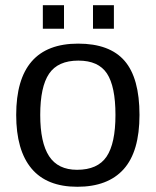

<svg xmlns="http://www.w3.org/2000/svg" viewBox="-20 -705 596 735"><path d="M514 -265Q514 -125 453.5 -57.5Q393 10 276 10Q159 10 100.5 -60Q42 -130 42 -265Q42 -538 279 -538Q400 -538 457 -472Q514 -406 514 -265ZM422 -265Q422 -374 389.5 -423.5Q357 -473 280 -473Q202 -473 168 -423Q134 -373 134 -265Q134 -159 168 -107Q202 -55 275 -55Q354 -55 388 -105.5Q422 -156 422 -265ZM336 -595V-685H416V-595ZM144 -595V-685H225V-595Z"/></svg>

Font: Libra Sans
Style: Regular
Weight: 400
Foundry: Context Ltd
Version: Version 1.000; ttfautohint (v1.3)